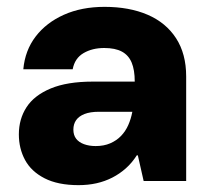

<svg xmlns="http://www.w3.org/2000/svg" viewBox="-20 -528 603 560"><path d="M209 12Q149 12 110 -8Q71 -28 53 -61.5Q35 -95 35 -136Q35 -181 57.5 -215.5Q80 -250 128 -270Q176 -290 251 -290H373Q373 -324 364 -345.5Q355 -367 335.5 -377.5Q316 -388 284 -388Q249 -388 223.5 -373Q198 -358 192 -326H48Q53 -381 84 -421.5Q115 -462 166.5 -485Q218 -508 285 -508Q357 -508 410.5 -485Q464 -462 493.5 -416.5Q523 -371 523 -305V0H399L382 -75H379Q365 -53 347 -37Q329 -21 307.5 -10Q286 1 261.5 6.5Q237 12 209 12ZM259 -102Q283 -102 301.5 -110Q320 -118 333 -131.5Q346 -145 354 -163Q362 -181 366 -202H269Q243 -202 226.5 -195.5Q210 -189 202 -177.5Q194 -166 194 -150Q194 -134 202 -123.5Q210 -113 225 -107.5Q240 -102 259 -102Z"/></svg>

Font: DM Sans 9pt 36pt Black
Style: Regular
Weight: 900
Version: Version 4.004;gftools[0.9.30]